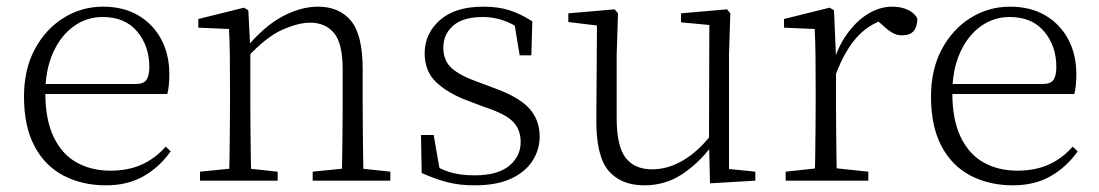

<svg xmlns="http://www.w3.org/2000/svg" viewBox="-20 -542 3297 576"><path d="M298 14Q227 14 171 -15Q115 -44 83.5 -103.5Q52 -163 52 -252Q52 -334 84.5 -394.5Q117 -455 171 -488.5Q225 -522 289 -522Q351 -522 395.5 -495.5Q440 -469 464 -423.5Q488 -378 488 -320Q488 -283 482 -260H82V-290H387Q411 -290 419.5 -302.5Q428 -315 428 -341Q428 -404 391.5 -447.5Q355 -491 288 -491Q240 -491 201 -463Q162 -435 139 -383.5Q116 -332 116 -263Q116 -183 141 -131Q166 -79 210 -54.5Q254 -30 311 -30Q364 -30 404.5 -48Q445 -66 477 -102L492 -88Q459 -41 411 -13.5Q363 14 298 14Z M580 0V-27L690 -38H710L813 -27V0ZM667 0Q668 -24 668.5 -64.5Q669 -105 669.5 -149Q670 -193 670 -226V-281Q670 -333 669.5 -375.5Q669 -418 667 -455L575 -459V-485L712 -519L725 -511L731 -393V-392V-226Q731 -193 731.5 -149Q732 -105 732.5 -64.5Q733 -24 734 0ZM918 0V-27L1027 -38H1048L1151 -27V0ZM1005 0Q1006 -24 1006.5 -64Q1007 -104 1007.5 -148Q1008 -192 1008 -226V-334Q1008 -412 982 -443Q956 -474 910 -474Q875 -474 826.5 -452.5Q778 -431 720 -368L710 -398H718Q772 -463 827 -492.5Q882 -522 934 -522Q998 -522 1033 -479.5Q1068 -437 1068 -335V-226Q1068 -192 1068.5 -148Q1069 -104 1069.5 -64Q1070 -24 1071 0Z M1404 14Q1358 14 1321.5 4.5Q1285 -5 1245 -23L1243 -137H1281L1302 -17L1270 -18V-54Q1297 -36 1328 -26Q1359 -16 1404 -16Q1473 -16 1507.5 -44.5Q1542 -73 1542 -116Q1542 -154 1518.5 -177.5Q1495 -201 1433 -221L1383 -240Q1324 -262 1289 -295Q1254 -328 1254 -382Q1254 -441 1299.5 -481.5Q1345 -522 1430 -522Q1474 -522 1507.5 -511.5Q1541 -501 1577 -478L1574 -376H1539L1521 -485L1548 -483V-450Q1517 -472 1488 -481.5Q1459 -491 1429 -491Q1369 -491 1339.5 -465Q1310 -439 1310 -399Q1310 -360 1335 -337.5Q1360 -315 1414 -296L1462 -278Q1537 -251 1568 -216.5Q1599 -182 1599 -132Q1599 -93 1577.5 -59.5Q1556 -26 1513 -6Q1470 14 1404 14Z M1913 14Q1843 14 1805.5 -30Q1768 -74 1769 -185L1771 -478L1790 -463L1685 -476V-502L1824 -514L1834 -502L1830 -377V-188Q1830 -103 1857 -68.5Q1884 -34 1936 -34Q1984 -34 2029.5 -61Q2075 -88 2113 -137L2132 -103H2114Q2075 -51 2025 -18.5Q1975 14 1913 14ZM2110 8 2107 -116V-117L2108 -467L2023 -475V-502L2161 -514L2171 -502L2167 -377V-35L2246 -27V0Z M2337 0V-27L2448 -39H2471L2585 -27V0ZM2424 0Q2425 -24 2425.5 -64.5Q2426 -105 2426.5 -149Q2427 -193 2427 -226V-281Q2427 -333 2426.5 -375.5Q2426 -418 2424 -455L2332 -459V-485L2469 -519L2482 -511L2488 -371V-370V-226Q2488 -193 2488.5 -149Q2489 -105 2489.5 -64.5Q2490 -24 2491 0ZM2487 -318 2470 -367H2484Q2500 -413 2527 -448Q2554 -483 2587.5 -502.5Q2621 -522 2657 -522Q2684 -522 2704.5 -512Q2725 -502 2732 -486Q2732 -462 2721 -449Q2710 -436 2686 -436Q2670 -436 2656.5 -444Q2643 -452 2626 -468L2603 -488H2652Q2596 -477 2556 -436Q2516 -395 2487 -318Z M3019 14Q2948 14 2892 -15Q2836 -44 2804.5 -103.5Q2773 -163 2773 -252Q2773 -334 2805.5 -394.5Q2838 -455 2892 -488.5Q2946 -522 3010 -522Q3072 -522 3116.5 -495.5Q3161 -469 3185 -423.5Q3209 -378 3209 -320Q3209 -283 3203 -260H2803V-290H3108Q3132 -290 3140.5 -302.5Q3149 -315 3149 -341Q3149 -404 3112.5 -447.5Q3076 -491 3009 -491Q2961 -491 2922 -463Q2883 -435 2860 -383.5Q2837 -332 2837 -263Q2837 -183 2862 -131Q2887 -79 2931 -54.5Q2975 -30 3032 -30Q3085 -30 3125.5 -48Q3166 -66 3198 -102L3213 -88Q3180 -41 3132 -13.5Q3084 14 3019 14Z"/></svg>

Font: Noto Serif JP ExtraLight ExtraLight
Style: Regular
Weight: 250
Version: Version 2.003-H1;hotconv 1.1.1;makeotfexe 2.6.0